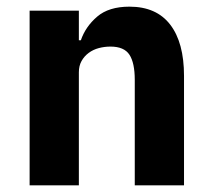

<svg xmlns="http://www.w3.org/2000/svg" viewBox="-20 -557 636 577"><path d="M69 0V-525H217V-436H223Q237 -477 272 -507Q307 -537 369 -537Q450 -537 491.5 -483Q533 -429 533 -329V0H385V-317Q385 -368 369 -392.5Q353 -417 312 -417Q294 -417 277 -412.5Q260 -408 246.5 -398Q233 -388 225 -373.5Q217 -359 217 -340V0Z"/></svg>

Font: IBM Plex Sans KR
Style: Bold
Weight: 700
Designer: Mike Abbink; Paul van der Laan; Pieter van Rosmalen; Wujin Sim; Chorong Kim; Dohee Lee;
Foundry: Sandoll Inc.
Version: Version 1.001